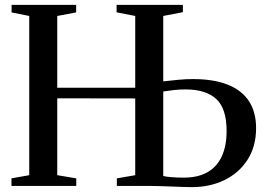

<svg xmlns="http://www.w3.org/2000/svg" viewBox="-20 -763 1084 788"><path d="M767 5Q751.5 5 729.8 4.2Q708 3.5 683.5 2.5Q659 1.5 635 0.8Q611 0 591 0H459.5V-31L535 -44V-359L215 -359.5V-44L293 -31V0H27V-31L100 -44V-697.5L27.5 -712V-743H292.5V-712L215 -697.5V-403H535V-697.5L458.5 -712.5V-743H730.5V-713L650 -697.5V-429Q680 -432.5 711 -435.5Q742 -438.5 771.5 -438.5Q857 -438.5 914.8 -415.5Q972.5 -392.5 1001.8 -347.8Q1031 -303 1031 -237Q1031 -162 996.2 -107.8Q961.5 -53.5 901.8 -24.2Q842 5 767 5ZM734.5 -34Q793 -34 832 -56.5Q871 -79 890.5 -121.8Q910 -164.5 910 -225Q910 -318.5 867 -357.2Q824 -396 742 -396Q717 -396 694.5 -393.5Q672 -391 650 -387.5V-40.5Q663 -37.5 685.2 -35.8Q707.5 -34 734.5 -34Z"/></svg>

Font: Merriweather 96pt Medium
Style: Regular
Weight: 500
Version: Version 2.100